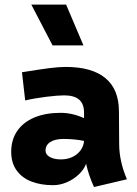

<svg xmlns="http://www.w3.org/2000/svg" viewBox="-20 -771 578 811"><path d="M377 19Q354 -31.7 343.8 -79.1Q334.5 -54.7 312.5 -33.9Q290.5 -13.2 262 -1Q233.4 11.2 204.1 11.2Q153.3 11.2 113.5 -3.9Q73.7 -19 50.5 -50.8Q27.3 -82.5 27.3 -129.9Q27.3 -180.7 52.7 -217.8Q78.1 -254.9 125.2 -274.7Q172.4 -294.4 235.8 -294.4Q285.6 -294.4 335 -272V-294.9Q335 -333 313.7 -350.6Q292.5 -368.2 251 -368.2Q225.1 -368.2 176.5 -362.3Q127.9 -356.4 86.4 -346.7L72.8 -465.8Q147.9 -478 188.7 -483.2Q229.5 -488.3 257.3 -488.3Q367.7 -488.3 424.8 -441.4Q481.9 -394.5 482.4 -301.8L483.4 -161.1Q483.9 -88.9 516.1 -13.7ZM335 -175.8Q294.4 -184.1 248 -184.1Q212.4 -184.1 192.1 -170.9Q171.9 -157.7 172.4 -134.3Q172.4 -118.2 190.4 -107.9Q208.5 -97.7 236.8 -97.7Q264.6 -97.7 286.4 -108.2Q308.1 -118.7 320.8 -136.7Q333.5 -154.8 335 -175.8ZM112.3 -751.5H259.3L332.5 -579.1H202.1Z"/></svg>

Font: Selawik
Style: Bold
Weight: 700
Designer: Aaron Bell
Foundry: Microsoft Corporation
Version: Version 1.01